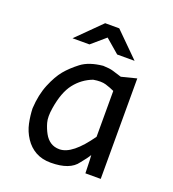

<svg xmlns="http://www.w3.org/2000/svg" viewBox="-129 -789 807 896"><g transform="rotate(20 275.0 -340.5)"><path d="M144.5 -232.9C153.3 -288.2 169.1 -330.5 191.9 -359.6C214.7 -388.8 243.3 -409.8 277.8 -422.9C303.5 -427.4 324.4 -427.2 340.3 -422.4C356.3 -417.5 370.8 -411.9 383.8 -405.8V-178.2C357.4 -140.5 332.3 -112 308.3 -92.8C284.4 -73.6 261.7 -64 240.2 -64C223.3 -64 208.6 -68 196 -76.2C183.5 -84.3 173.1 -95.9 164.8 -111.1C156.5 -126.2 149.8 -142.7 144.8 -160.6C139.7 -178.5 139.6 -202.6 144.5 -232.9ZM389.6 -89.8 391.1 -65.9 393.1 0H469.2V-499L394 -480C375.8 -485.5 361 -490.1 349.6 -493.7C338.2 -497.2 321.6 -499.3 299.8 -500C254.2 -495.4 218.7 -483.4 193.1 -463.9C167.6 -444.3 146.4 -424.4 129.6 -404.1C112.9 -383.7 97.3 -356.3 83 -321.8C68.7 -287.3 60.2 -247.1 57.6 -201.2C58.3 -177.4 61.2 -153.1 66.4 -128.2C71.6 -103.3 81.3 -80.1 95.5 -58.6C109.6 -37.1 127.3 -20.5 148.4 -8.8C169.6 2.9 194.5 8.8 223.1 8.8C286.9 8.8 330.4 -7.6 353.5 -40.5C371.1 -61.7 383.1 -78.1 389.6 -89.8ZM310.1 -689.9H240.2L121.1 -571.8H205.1L273.9 -630.9L342.8 -571.8H429.2ZM0 -490.2Z"/></g></svg>

Font: CodeNewRoman Nerd Font Mono
Style: Regular
Weight: 400
Monospace: yes
Designer: Sam Radian
Foundry: Code New Roman
Version: Version 2.00 November 29, 2014;Nerd Fonts 3.2.1